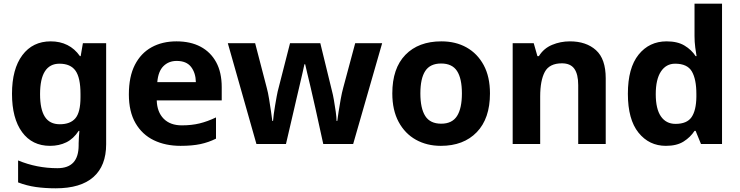

<svg xmlns="http://www.w3.org/2000/svg" viewBox="-20 -780 4009 1040"><path d="M255 -556Q305 -556 345 -536Q385 -516 413 -476H417L429 -546H555V1Q555 118 486 179Q417 240 282 240Q224 240 174.5 233Q125 226 78 208V89Q179 131 291 131Q349 131 377.5 100Q406 69 406 7V-4Q406 -21 407.5 -39Q409 -57 410 -71H406Q378 -28 339 -9Q300 10 251 10Q154 10 99.5 -64.5Q45 -139 45 -272Q45 -406 101 -481Q157 -556 255 -556ZM302 -435Q250 -435 223.5 -394Q197 -353 197 -270Q197 -188 223 -147.5Q249 -107 304 -107Q361 -107 388.5 -139.5Q416 -172 416 -253V-271Q416 -359 389 -397Q362 -435 302 -435Z M936 -556Q1012 -556 1066.5 -527Q1121 -498 1151 -443Q1181 -388 1181 -308V-236H829Q831 -173 866.5 -137Q902 -101 965 -101Q1018 -101 1061 -111.5Q1104 -122 1150 -144V-29Q1110 -9 1065.5 0.5Q1021 10 958 10Q876 10 813 -20.5Q750 -51 714 -113Q678 -175 678 -269Q678 -365 710.5 -428.5Q743 -492 801 -524Q859 -556 936 -556ZM937 -450Q894 -450 865.5 -422Q837 -394 832 -335H1041Q1040 -385 1015 -417.5Q990 -450 937 -450Z M1689 -191Q1685 -208 1677.5 -241.5Q1670 -275 1661 -313.5Q1652 -352 1644 -384.5Q1636 -417 1633 -432H1629Q1626 -417 1618.5 -384.5Q1611 -352 1602 -313.5Q1593 -275 1585 -241Q1577 -207 1573 -189L1529 0H1369L1214 -546H1362L1425 -304Q1432 -279 1437.5 -244Q1443 -209 1448 -176.5Q1453 -144 1455 -125H1459Q1460 -139 1463 -162.5Q1466 -186 1470.5 -211Q1475 -236 1478.5 -256.5Q1482 -277 1484 -284L1551 -546H1715L1779 -284Q1783 -270 1788.5 -239Q1794 -208 1798.5 -176Q1803 -144 1803 -125H1807Q1809 -142 1814 -174.5Q1819 -207 1825.5 -243Q1832 -279 1839 -304L1904 -546H2050L1893 0H1731Z M2634 -273.7Q2634 -138 2562.5 -64Q2491 10 2368 10Q2292.1 10 2232.8 -23.1Q2173.4 -56.2 2139.2 -119.8Q2105 -183.4 2105 -274Q2105 -410 2176 -483Q2247 -556 2371 -556Q2448.4 -556 2507.2 -523Q2566 -490 2600 -427.3Q2634 -364.5 2634 -273.7ZM2257 -274Q2257 -193 2283.5 -151.5Q2310 -110 2369.9 -110Q2429 -110 2455.5 -151.5Q2482 -193 2482 -274Q2482 -355 2455.5 -395.5Q2429 -436 2369.5 -436Q2310 -436 2283.5 -395.5Q2257 -355 2257 -274Z M3067 -556Q3155 -556 3208 -508.5Q3261 -461 3261 -356V0H3112V-319Q3112 -378 3091 -407.5Q3070 -437 3024 -437Q2956 -437 2931 -390.5Q2906 -344 2906 -257V0H2757V-546H2871L2891 -476H2899Q2925 -518 2970.5 -537Q3016 -556 3067 -556Z M3587 10Q3496 10 3438.5 -61.5Q3381 -133 3381 -272Q3381 -412 3439 -484Q3497 -556 3591 -556Q3650 -556 3688 -533Q3726 -510 3748 -476H3753Q3750 -492 3746 -522.5Q3742 -553 3742 -585V-760H3891V0H3777L3748 -71H3742Q3720 -37 3683 -13.5Q3646 10 3587 10ZM3639 -109Q3701 -109 3726 -145.5Q3751 -182 3752 -255V-271Q3752 -351 3727.5 -393Q3703 -435 3637 -435Q3588 -435 3560 -392.5Q3532 -350 3532 -270Q3532 -190 3560 -149.5Q3588 -109 3639 -109Z"/></svg>

Font: Noto Sans Sundanese
Style: Regular
Weight: 400
Designer: Monotype Design Team (Regular), Sérgio L. Martins (other weights)
Foundry: Monotype Imaging Inc.
Version: Version 2.003